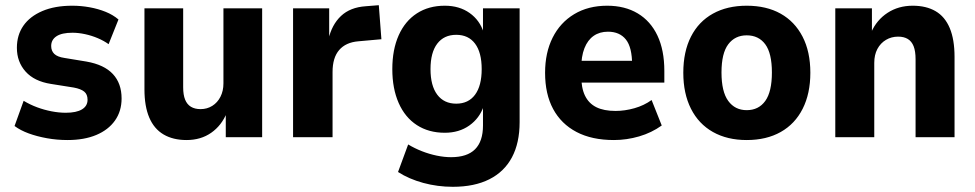

<svg xmlns="http://www.w3.org/2000/svg" viewBox="-20 -528 3751 739"><path d="M240 11Q199 11 160.5 4Q122 -3 90.5 -14.5Q59 -26 36 -43L71 -140Q96 -125 123 -115Q150 -105 178.5 -99.5Q207 -94 233 -94Q274 -94 295.5 -107Q317 -120 317 -144Q317 -165 304 -175.5Q291 -186 264 -191L176 -205Q112 -215 78.5 -252.5Q45 -290 45 -344Q45 -393 70 -429Q95 -465 143 -485.5Q191 -506 258 -506Q292 -506 325 -500Q358 -494 386.5 -482.5Q415 -471 436 -453L398 -358Q380 -371 356.5 -381Q333 -391 307.5 -396.5Q282 -402 259 -402Q218 -402 197.5 -388.5Q177 -375 177 -351Q177 -332 189 -320.5Q201 -309 228 -305L313 -291Q381 -279 414.5 -243Q448 -207 448 -149Q448 -100 422.5 -64Q397 -28 350.5 -8.5Q304 11 240 11Z M698 11Q646 11 609.5 -10.5Q573 -32 554.5 -75.5Q536 -119 536 -184V-496H685V-192Q685 -163 692.5 -144.5Q700 -126 715 -117Q730 -108 752 -108Q777 -108 797 -120.5Q817 -133 828.5 -155.5Q840 -178 840 -207V-496H989V0H849V-94H853Q833 -45 793 -17Q753 11 698 11Z M1108 0V-496H1247V-376H1244Q1257 -433 1292.5 -466.5Q1328 -500 1388 -504L1438 -508L1448 -377L1359 -369Q1311 -365 1285.5 -335.5Q1260 -306 1260 -251V0Z M1723 191Q1664 191 1609 176Q1554 161 1512 134L1551 28Q1576 43 1604 54Q1632 65 1661 71Q1690 77 1716 77Q1778 77 1808.5 46.5Q1839 16 1839 -45V-120H1842Q1826 -73 1786.5 -45Q1747 -17 1692 -17Q1630 -17 1584.5 -46.5Q1539 -76 1514.5 -131.5Q1490 -187 1490 -262Q1490 -337 1514.5 -392Q1539 -447 1584.5 -476.5Q1630 -506 1692 -506Q1748 -506 1787.5 -478Q1827 -450 1842 -402H1839V-496H1980V-58Q1980 22 1950.5 77.5Q1921 133 1863.5 162Q1806 191 1723 191ZM1736 -129Q1783 -129 1808.5 -163.5Q1834 -198 1834 -262Q1834 -326 1808.5 -360Q1783 -394 1736 -394Q1689 -394 1663 -360Q1637 -326 1637 -262Q1637 -198 1663 -163.5Q1689 -129 1736 -129Z M2343 11Q2258 11 2199 -20Q2140 -51 2109 -108.5Q2078 -166 2078 -248Q2078 -325 2107 -383Q2136 -441 2190 -473.5Q2244 -506 2317 -506Q2385 -506 2434.5 -476.5Q2484 -447 2510.5 -391Q2537 -335 2537 -255V-210H2199V-294H2427L2413 -278Q2413 -346 2389 -376Q2365 -406 2320 -406Q2288 -406 2265 -390Q2242 -374 2229.5 -342.5Q2217 -311 2217 -263V-239Q2217 -190 2231.5 -160Q2246 -130 2275 -115.5Q2304 -101 2349 -101Q2385 -101 2422 -111.5Q2459 -122 2488 -143L2527 -45Q2488 -17 2440 -3Q2392 11 2343 11Z M2854 11Q2779 11 2724 -20Q2669 -51 2639.5 -109.5Q2610 -168 2610 -248Q2610 -329 2639.5 -387Q2669 -445 2724 -475.5Q2779 -506 2854 -506Q2930 -506 2984.5 -475.5Q3039 -445 3069 -387Q3099 -329 3099 -248Q3099 -168 3069.5 -109.5Q3040 -51 2985 -20Q2930 11 2854 11ZM2854 -104Q2900 -104 2925.5 -139.5Q2951 -175 2951 -249Q2951 -323 2925.5 -357.5Q2900 -392 2854 -392Q2809 -392 2783 -357.5Q2757 -323 2757 -249Q2757 -175 2783 -139.5Q2809 -104 2854 -104Z M3195 0V-496H3336V-403H3333Q3354 -451 3396 -478.5Q3438 -506 3493 -506Q3545 -506 3581 -485Q3617 -464 3635.5 -420Q3654 -376 3654 -309V0H3504V-300Q3504 -331 3496.5 -350Q3489 -369 3474 -378Q3459 -387 3437 -387Q3411 -387 3390 -374.5Q3369 -362 3357 -339.5Q3345 -317 3345 -286V0Z"/></svg>

Font: Nunito Sans 10pt SemiCondensed ExtraBold
Style: Regular
Weight: 800
Width: 4
Designer: Vernon Adams
Foundry: Vernon Adams
Version: Version 3.101;gftools[0.9.27]